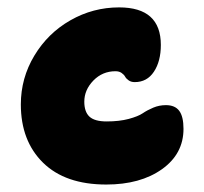

<svg xmlns="http://www.w3.org/2000/svg" viewBox="-20 -515 548 517"><path d="M266.1 -18.1Q155.8 -18.1 95.9 -76.9Q36.1 -135.7 36.1 -233.9Q36.1 -304.7 72.5 -365.2Q108.9 -425.8 169.7 -460.4Q230.5 -495.1 300.8 -495.1Q413.1 -495.1 413.1 -394Q413.1 -350.1 394.5 -322Q376 -293.9 342.8 -293.9Q333 -293.9 326.4 -298.6Q319.8 -303.2 316.9 -308.6Q314 -314 307.4 -318.6Q300.8 -323.2 291 -323.2Q255.9 -323.2 231.4 -298.1Q207 -272.9 207 -241.2Q207 -213.9 220.9 -200.9Q234.9 -188 267.1 -188Q301.3 -188 326.7 -194.8Q352.1 -201.7 364.3 -210Q376.5 -218.3 392.6 -225.1Q408.7 -231.9 426.8 -231.9Q451.2 -231.9 462.6 -216.6Q474.1 -201.2 474.1 -168Q474.1 -100.6 416 -59.3Q357.9 -18.1 266.1 -18.1Z"/></svg>

Font: Shantell Sans Irregular
Style: Regular
Weight: 800
Designer: Stephen Nixon, Anya Danilova, Shantell Martin
Foundry: Arrow Type
Version: Version 1.006;[9816181b4]